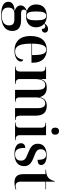

<svg xmlns="http://www.w3.org/2000/svg" viewBox="1119 -1919 1040 3318"><g transform="rotate(90 1639.0 -260.0)"><path d="M234 240C425 240 515 167 515 47C515 -45 461 -104 333 -104H215C168 -104 146 -118 146 -150C146 -171 155 -186 182 -200C205 -193 231 -190 258 -190C391 -190 452 -264 452 -364C452 -422 430 -471 391 -504C406 -518 418 -523 434 -523C463 -523 480 -502 480 -463C528 -463 544 -489 544 -516C544 -548 522 -571 481 -571C441 -571 412 -548 383 -510C351 -534 308 -548 258 -548C122 -548 57 -479 57 -363C57 -281 100 -226 171 -203C108 -182 74 -146 74 -98C74 -49 110 -7 175 7C57 12 11 52 11 115C11 192 78 240 234 240ZM255 -200C199 -200 178 -245 178 -362C178 -487 199 -538 254 -538C311 -538 331 -488 331 -364C331 -245 311 -200 255 -200ZM245 230C158 230 111 194 111 116C111 44 150 12 216 12H320C389 12 419 43 419 103C419 191 354 230 245 230Z M856 10C981 10 1043 -48 1043 -99C1043 -119 1034 -136 1011 -141C997 -42 943 -1 871 -1C773 -1 735 -81 734 -284H1064V-308C1064 -466 979 -548 840 -548C688 -548 602 -452 602 -265C602 -91 692 10 856 10ZM932 -294H734C738 -472 768 -538 839 -538C909 -538 932 -472 932 -294Z M1130 0H1430V-10H1421C1381 -10 1346 -24 1346 -81V-335C1346 -450 1374 -522 1449 -522C1509 -522 1533 -476 1533 -381V0H1739V-10H1736C1686 -10 1663 -24 1663 -85V-347C1663 -450 1692 -522 1766 -522C1825 -522 1849 -476 1849 -381V0H2055V-10H2052C2001 -10 1979 -24 1979 -85V-353C1979 -487 1923 -548 1807 -548C1727 -548 1678 -514 1660 -427H1658C1637 -512 1580 -548 1493 -548C1433 -548 1372 -532 1347 -443H1345V-536H1132V-526H1141C1180 -526 1216 -513 1216 -459V-80C1216 -23 1181 -10 1141 -10H1130Z M2246 -628C2279 -628 2307 -648 2307 -694C2307 -742 2279 -760 2246 -760C2212 -760 2186 -742 2186 -694C2186 -648 2212 -628 2246 -628ZM2098 0H2403V-10H2391C2351 -10 2316 -24 2316 -81V-536H2102V-526H2111C2150 -526 2186 -513 2186 -459V-80C2186 -23 2151 -10 2111 -10H2098Z M2637 10C2775 10 2851 -50 2851 -156C2851 -243 2801 -283 2700 -322C2600 -360 2559 -378 2559 -444C2559 -512 2603 -537 2654 -537C2713 -537 2742 -498 2742 -389C2804 -389 2832 -414 2832 -452C2832 -502 2780 -547 2666 -547C2541 -547 2464 -496 2464 -394C2464 -301 2525 -265 2624 -225C2718 -187 2756 -171 2756 -103C2756 -33 2712 0 2646 0C2567 0 2536 -50 2536 -176C2505 -176 2455 -164 2455 -103C2455 -35 2519 10 2637 10Z M3135 10C3190 10 3237 -2 3257 -12V-22C3232 -13 3211 -9 3193 -9C3144 -9 3119 -40 3119 -105V-526H3251V-536H3119V-684H3109C3098 -633 3078 -596 3047 -572C3015 -547 2972 -536 2913 -536V-526H2989V-147C2989 -31 3041 10 3135 10Z"/></g></svg>

Font: Noto Serif Display SemiBold
Style: Regular
Weight: 600
Designer: Monotype Design Team
Foundry: Monotype Imaging Inc.
Version: Version 2.009